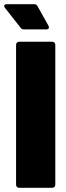

<svg xmlns="http://www.w3.org/2000/svg" viewBox="-44 -900 317 920"><path d="M188 -777 136 -870C132 -878 126 -880 118 -880H-11C-23 -880 -28 -872 -20 -862L54 -768C59 -761 64 -759 72 -759H177C189 -759 194 -766 188 -777ZM48 0H206C215 0 221 -6 221 -15V-685C221 -694 215 -700 206 -700H48C39 -700 33 -694 33 -685V-15C33 -6 39 0 48 0Z"/></svg>

Font: Barlow Semi Condensed Black
Style: Regular
Weight: 900
Width: 4
Designer: Jeremy Tribby
Foundry: Tribby Type
Version: Version 1.408;PS 001.408;hotconv 1.0.88;makeotf.lib2.5.64775